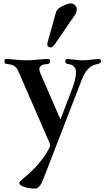

<svg xmlns="http://www.w3.org/2000/svg" viewBox="-20 -813 612 1121"><path d="M255.9 -554.7Q255.9 -559.1 257.8 -565.9L307.6 -743.7Q312.5 -761.2 343.8 -777.1Q375 -793 393.6 -793Q407.2 -793 418 -782.2Q428.7 -771.5 428.7 -760.3Q428.7 -742.7 416.5 -724.6L299.8 -554.2Q287.1 -536.1 274.9 -536.1Q266.6 -536.1 261.2 -541.3Q255.9 -546.4 255.9 -554.7ZM5.9 -455.1Q5.9 -468.8 16.1 -468.8Q27.8 -468.8 67.9 -464.8Q104.5 -460.9 134.8 -460.9Q165 -460.9 201.7 -464.8Q241.7 -468.8 261.7 -468.8Q272 -468.8 272 -455.1Q272 -440.9 258.3 -439.5Q243.2 -438 234.4 -436.3Q225.6 -434.6 217.5 -427.5Q209.5 -420.4 209.5 -408.2Q209.5 -400.4 216.8 -382.3L333 -115.2L402.8 -298.3Q423.8 -354.5 423.8 -392.6Q423.8 -413.1 411.1 -425.3Q398.4 -437.5 375 -439.5Q361.3 -440.9 361.3 -455.1Q361.3 -468.8 372.1 -468.8Q379.4 -468.8 410.6 -464.8Q441.4 -460.9 462.9 -460.9Q484.4 -460.9 515.1 -464.8Q546.4 -468.8 553.7 -468.8Q570.3 -468.8 570.3 -455.1Q570.3 -443.4 550.3 -439.5Q516.6 -433.1 495.4 -411.6Q474.1 -390.1 456.1 -344.2L236.8 222.7Q229 242.7 223.6 253.9Q218.3 265.1 208 276.6Q197.8 288.1 186.5 288.1Q149.4 288.1 121.1 278.1Q92.8 268.1 92.8 255.4Q92.8 248 116.7 228.5Q215.8 147 264.6 57.6Q272.5 43 272.5 35.2Q272.5 28.3 268.6 20L86.9 -397.5Q77.6 -419.4 62 -428.5Q46.4 -437.5 19.5 -439.5Q5.9 -439.9 5.9 -455.1Z"/></svg>

Font: Monomachus
Style: Medium
Weight: 500
Designer: Alexey Kryukov
Version: Version 1.0